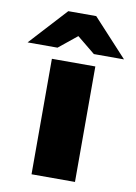

<svg xmlns="http://www.w3.org/2000/svg" viewBox="-152 -797 604 853"><g transform="rotate(10 149.5 -371.0)"><path d="M51 0V-521H247V0ZM231 -574 122 -663 86 -742H212L367 -574ZM-68 -574 86 -742H212L177 -663L67 -574Z"/></g></svg>

Font: REM ExtraBold
Style: Regular
Weight: 800
Designer: Octavio Pardo
Foundry: Ashler Design
Version: Version 1.005;gftools[0.9.28]